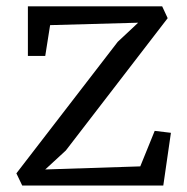

<svg xmlns="http://www.w3.org/2000/svg" viewBox="-20 -572 576 592"><path d="M406 -502 134.5 -494.5 119.5 -399.5H66V-552.5H480L497 -516L183 -108L119.5 -49.5L412.5 -59L457 -168.5L507 -162.5L483.5 0H48.5L30.5 -37.5L343 -443Z"/></svg>

Font: Merriweather 24pt Light
Style: Regular
Weight: 300
Designer: Eben Sorkin
Foundry: Eben Sorkin
Version: Version 2.100